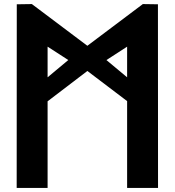

<svg xmlns="http://www.w3.org/2000/svg" viewBox="-20 -924 859 944"><path d="M756.5 -902.9 682.3 -904 409.5 -698.9 136.7 -904 62.5 -902.9 62 0H214L214 -425.9L409.6 -575.1L605 -426.9L605 0H757ZM503.3 -628.7 605 -694.6V-543.9ZM214 -543.9V-694.6L315.8 -628.8Z"/></svg>

Font: Stormning
Style: Bold
Weight: 400
Designer: Robert Jablonski, Mew Too
Foundry: Cannot Into Space Fonts
Version: Version 0.90